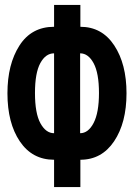

<svg xmlns="http://www.w3.org/2000/svg" viewBox="-20 -744 540 774"><path d="M304 10V-100Q390 -100 440 -174.5Q490 -249 490 -368Q490 -486 440.5 -561Q391 -636 304 -636V-724H198V-636Q107 -636 58.5 -560.5Q10 -485 10 -368Q10 -248 60 -174Q110 -100 198 -100V10ZM303 -529Q336 -529 357.5 -489Q379 -449 379 -369Q379 -290 357.5 -248.5Q336 -207 303 -207ZM121 -369Q121 -450 142.5 -489.5Q164 -529 198 -529V-207Q165 -207 143 -247Q121 -287 121 -369Z"/></svg>

Font: Noto Sans Mono UI Condensed
Style: Bold
Weight: 700
Width: 3
Designer: Monotype Design team
Foundry: Monotype Imaging Inc.
Version: 1.000